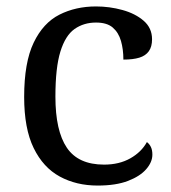

<svg xmlns="http://www.w3.org/2000/svg" viewBox="-20 -566 532 596"><path d="M283 10Q217 10 165.5 -18Q114 -46 84.5 -106.5Q55 -167 55 -265Q55 -372 84.5 -433.5Q114 -495 164.5 -520.5Q215 -546 278 -546Q320 -546 360 -535Q400 -524 426 -501.5Q452 -479 452 -444Q452 -421 442 -407Q432 -393 412.5 -387Q393 -381 363 -381Q363 -413 355.5 -439Q348 -465 330 -480.5Q312 -496 278 -496Q240 -496 211.5 -476Q183 -456 167.5 -406Q152 -356 152 -266Q152 -160 187.5 -107.5Q223 -55 303 -55Q350 -55 384.5 -74.5Q419 -94 436 -125Q444 -119 448.5 -109.5Q453 -100 453 -86Q453 -63 434 -41Q415 -19 377.5 -4.5Q340 10 283 10Z"/></svg>

Font: Noto Serif Toto
Style: Regular
Weight: 400
Designer: Monotype Design Team
Foundry: Monotype Imaging Inc.
Version: Version 2.001